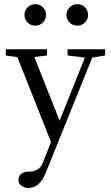

<svg xmlns="http://www.w3.org/2000/svg" viewBox="-20 -683 542 939"><path d="M152.8 -557.6Q130.4 -557.6 115 -572.8Q99.6 -587.9 99.6 -609.9Q99.6 -631.8 115.2 -647.2Q130.9 -662.6 152.8 -662.6Q174.8 -662.6 189.9 -647.5Q205.1 -632.3 205.1 -609.9Q205.1 -587.9 189.9 -572.8Q174.8 -557.6 152.8 -557.6ZM357.9 -557.6Q335.4 -557.6 320.3 -572.8Q305.2 -587.9 305.2 -609.9Q305.2 -631.8 320.6 -647.2Q335.9 -662.6 357.9 -662.6Q380.4 -662.6 395.5 -647.5Q410.6 -632.3 410.6 -609.9Q410.6 -587.9 395.3 -572.8Q379.9 -557.6 357.9 -557.6ZM121.1 236.3Q99.6 236.3 85 225.3Q70.3 214.4 70.3 197.3Q70.3 178.2 83.7 167.2Q97.2 156.2 122.1 156.2Q146.5 156.2 163.3 145.8Q180.2 135.3 187 119.1L229.5 11.7L64.9 -403.8L8.3 -411.6V-441.9H210V-411.6L147.9 -404.3L271.5 -92.8L395 -401.4L310.5 -411.6V-441.9H494.1V-411.6L431.2 -401.4L202.6 164.6Q188.5 200.2 167.2 218.3Q146 236.3 121.1 236.3Z"/></svg>

Font: Elstob 10pt
Style: Regular
Weight: 400
Designer: Peter S. Baker
Version: Version 1.015